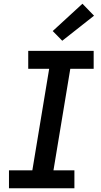

<svg xmlns="http://www.w3.org/2000/svg" viewBox="-20 -1007 540 1027"><path d="M28 0V-96H153L243 -639H131V-735H481V-639H356L266 -96H378V0ZM313 -789 262 -841 421 -987 483 -923Z"/></svg>

Font: Iosevka SS04
Style: Bold Italic
Weight: 700
Italic angle: -9°
Monospace: yes
Designer: Belleve Invis
Foundry: Belleve Invis
Version: Version 19.0.0; ttfautohint (v1.8.4)